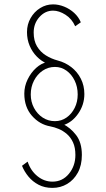

<svg xmlns="http://www.w3.org/2000/svg" viewBox="-20 -748 498 899"><path d="M225.6 131.8Q189 131.8 160.9 117.2Q132.8 102.5 113.3 78.9Q93.8 55.2 83 28.3L109.4 8.8Q123.5 51.3 155.3 76.9Q187 102.5 225.6 102.5Q272.5 102.5 302.7 65.7Q333 28.8 333 -22.5Q333 -57.1 322 -81.1Q311 -105 293.2 -120.4Q275.4 -135.7 254.9 -144.3Q234.4 -152.8 215.8 -156.2Q165.5 -165 129.6 -205.8Q93.8 -246.6 93.8 -309.6Q93.8 -344.2 109.4 -376.2Q125 -408.2 149.4 -430.2Q173.8 -452.1 200.2 -457V-450.2Q173.8 -461.4 152.6 -482.9Q131.3 -504.4 118.9 -533.7Q106.4 -563 106.4 -597.7Q106.4 -633.8 123.3 -663.3Q140.1 -692.9 168 -710.2Q195.8 -727.5 228.5 -727.5Q254.4 -727.5 280.5 -717Q306.6 -706.5 327.4 -687.5Q348.1 -668.5 358.4 -643.6L332 -625Q316.9 -659.7 286.6 -679Q256.3 -698.2 228.5 -698.2Q191.4 -698.2 164.6 -668.2Q137.7 -638.2 137.7 -595.7Q137.7 -557.1 153.3 -531Q168.9 -504.9 194.6 -488.8Q220.2 -472.7 250 -464.8Q285.6 -455.6 314 -433.6Q342.3 -411.6 358.6 -379.4Q375 -347.2 375 -307.6Q375 -257.3 345.9 -215.6Q316.9 -173.8 273.4 -161.1V-168Q309.6 -150.4 336.4 -115.5Q363.3 -80.6 363.3 -22.5Q363.3 25.9 344.5 60.3Q325.7 94.7 294.4 113.3Q263.2 131.8 225.6 131.8ZM237.3 -180.7Q267.1 -180.7 291.3 -197.5Q315.4 -214.4 329.6 -242.7Q343.8 -271 343.8 -305.7Q343.8 -341.3 329.6 -370.6Q315.4 -399.9 291.3 -417.2Q267.1 -434.6 237.3 -434.6Q205.6 -434.6 179.9 -417.2Q154.3 -399.9 139.2 -370.6Q124 -341.3 124 -305.7Q124 -271 139.2 -242.7Q154.3 -214.4 179.9 -197.5Q205.6 -180.7 237.3 -180.7Z"/></svg>

Font: Reddit Sans Condensed ExtraLight
Style: Regular
Weight: 250
Version: Version 1.014